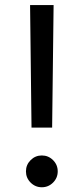

<svg xmlns="http://www.w3.org/2000/svg" viewBox="-20 -748 337 773"><path d="M106.9 -234.4 101.1 -727.5H195.8L189.9 -234.4ZM148.4 5.9Q122.1 5.9 103.3 -12.9Q84.5 -31.7 84.5 -58.1Q84.5 -84.5 103.3 -103.3Q122.1 -122.1 148.4 -122.1Q174.8 -122.1 193.6 -103.3Q212.4 -84.5 212.4 -58.1Q212.4 -31.7 193.6 -12.9Q174.8 5.9 148.4 5.9Z"/></svg>

Font: Inter
Style: Regular
Weight: 400
Designer: Rasmus Andersson
Foundry: rsms
Version: Version 4.000;git-8c9346024